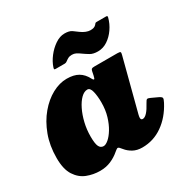

<svg xmlns="http://www.w3.org/2000/svg" viewBox="-188 -929 1088 1111"><g transform="rotate(-30 355.5 -373.5)"><path d="M687 -136.5Q647.5 -61 586.2 -18Q525 25 450 25Q415 25 389.2 10.8Q363.5 -3.5 347 -24.5Q339.5 -34 334 -39.5Q326.5 -46.5 320.8 -44Q315 -41.5 302 -30.5Q276 -8 243.5 6Q211 20 171 20Q126 20 84.2 3.8Q42.5 -12.5 15.8 -53.8Q-11 -95 -11 -170Q-11 -252.5 14.2 -320.2Q39.5 -388 80.8 -437Q122 -486 171 -512.5Q220 -539 268 -539Q315.5 -539 345.2 -521.5Q375 -504 393 -468.5Q398.5 -457.5 403.5 -456.2Q408.5 -455 413 -477L418.5 -504Q420.5 -513 424.8 -516.5Q429 -520 443 -520H596Q614 -520 616.5 -515.5Q619 -511 615 -497L525 -151Q522 -139 522 -131Q522 -117 534.5 -117Q562 -117 598.5 -186Q607.5 -203.5 614 -205Q620.5 -206.5 635 -199.5L676 -180.5Q694 -172 696 -164.5Q698 -157 687 -136.5ZM374.5 -320Q374.5 -361.5 367 -393.2Q359.5 -425 340.5 -425Q319 -425 298 -404.5Q277 -384 259.8 -349Q242.5 -314 232 -270.2Q221.5 -226.5 221.5 -180Q221.5 -132 230.8 -113Q240 -94 260 -94Q274 -94 293.2 -110.2Q312.5 -126.5 331 -156.8Q349.5 -187 362 -228.5Q374.5 -270 374.5 -320ZM505.5 -585Q474 -585 454.8 -596.5Q435.5 -608 419.5 -619.5Q402.5 -632 390.5 -638Q378.5 -644 363.5 -644Q348 -644 337.2 -638Q326.5 -632 320.5 -627Q312 -620 303.5 -620H242.5Q234 -620 233.5 -623.8Q233 -627.5 235.5 -635Q246 -667 270.2 -698.5Q294.5 -730 325.8 -751Q357 -772 388 -772Q419.5 -772 435.8 -760.8Q452 -749.5 467.5 -737.5Q483.5 -725.5 499.8 -719.2Q516 -713 528.5 -713Q541 -713 550.2 -715.5Q559.5 -718 567 -726Q571.5 -731 573.8 -734Q576 -737 583 -737H647Q657.5 -737 654 -726Q644.5 -689 622.2 -656.8Q600 -624.5 570 -604.8Q540 -585 505.5 -585Z"/></g></svg>

Font: Besley* Fatface
Style: Italic
Weight: 900
Italic angle: -13°
Designer: Owen Earl
Foundry: indestructible type*
Version: Version 3.000; ttfautohint (v1.8.3)